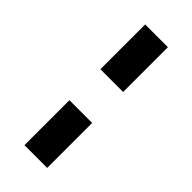

<svg xmlns="http://www.w3.org/2000/svg" viewBox="-224 -738 776 776"><g transform="rotate(45 164.0 -350.0)"><path d="M230 -695V-439H100V-695ZM230 -5H100V-262H230Z"/></g></svg>

Font: Venryn Sans SemiBold
Style: Regular
Weight: 600
Designer: Owen Earl, indestructible type* (font) & Cristiano Sobral (main changes)
Version: Version 3.60;October 28, 2020;FontCreator 13.0.0.2681 64-bit